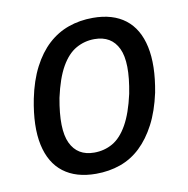

<svg xmlns="http://www.w3.org/2000/svg" viewBox="-64 -562 622 634"><g transform="rotate(-10 247.5 -245.5)"><path d="M209 9Q142 9 100 -23Q58 -55 44.5 -117.5Q31 -180 49 -271Q61 -330 83.5 -373.5Q106 -417 136.5 -445Q167 -473 205 -486.5Q243 -500 287 -500Q354 -500 395.5 -468Q437 -436 450.5 -373.5Q464 -311 447 -221Q434 -161 411.5 -118Q389 -75 359 -46.5Q329 -18 291 -4.5Q253 9 209 9ZM215 -61Q249 -61 277 -77Q305 -93 326.5 -131Q348 -169 362 -232Q382 -335 359.5 -382.5Q337 -430 280 -430Q247 -430 218.5 -414Q190 -398 168.5 -360.5Q147 -323 133 -259Q114 -156 136.5 -108.5Q159 -61 215 -61Z"/></g></svg>

Font: Nunito Sans 10pt Condensed Medium
Style: Italic
Weight: 500
Width: 3
Italic angle: -9°
Designer: Vernon Adams
Foundry: Vernon Adams
Version: Version 3.101;gftools[0.9.27]